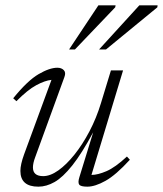

<svg xmlns="http://www.w3.org/2000/svg" viewBox="-20 -690 611 720"><path d="M277.5 -25 329.5 -194Q286.5 -114 251 -69.5Q215.5 -25 184.8 -7.5Q154 10 124 10Q56.5 10 56.5 -49Q56.5 -73 70.5 -111.5L173 -390.5Q148.5 -388 116 -370.5Q83.5 -353 41.5 -310.5L29.5 -321.5Q83.5 -388 124.8 -412Q166 -436 195 -436Q210.5 -436 219.2 -427Q228 -418 221.5 -401L112 -100.5Q103.5 -78 103.5 -62Q103.5 -29.5 142 -29.5Q168.5 -29.5 198.8 -51Q229 -72.5 259.2 -110.2Q289.5 -148 315.5 -197.5Q341.5 -247 358.5 -303L396 -426H441.5L323 -34Q346.5 -34 379.5 -48.2Q412.5 -62.5 456 -103L467 -91Q414.5 -33.5 375.5 -11.8Q336.5 10 307.5 10Q282.5 10 277 2.2Q271.5 -5.5 277.5 -25ZM351.5 -504.5 502.5 -670H571L570 -662.5L377.5 -504.5ZM239 -504.5 349 -670H413.5L412 -662.5L261 -504.5Z"/></svg>

Font: Newsreader 16pt Light
Style: Italic
Weight: 300
Italic angle: -17°
Designer: Hugues Gentile
Foundry: Production Type
Version: Version 1.003; ttfautohint (v1.8.3)